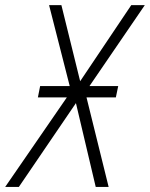

<svg xmlns="http://www.w3.org/2000/svg" viewBox="-78 -734 588 754"><path d="M-57.6 0 184.6 -351.6H70.8L79.6 -396H195.8L114.7 -713.9H163.1L236.8 -415L437.5 -713.9H490.7L273.4 -396H386.2L377 -351.6H261.7L348.6 0H297.9L220.2 -329.1L-3.9 0Z"/></svg>

Font: Open Sans SemiCondensed Light
Style: Italic
Weight: 300
Width: 4
Italic angle: -12°
Designer: Monotype Design Team
Foundry: Monotype Imaging Inc.
Version: Version 3.000